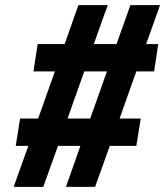

<svg xmlns="http://www.w3.org/2000/svg" viewBox="-20 -725 641 745"><path d="M33 0 90 -159H41L58 -265H128L193 -448H110L126 -554H231L284 -705H398L344 -554H432L486 -705H601L547 -554H594L578 -448H509L444 -265H526L509 -159H406L349 0H236L292 -159H205L148 0ZM242 -265H330L395 -448H307Z"/></svg>

Font: Nunito Sans 12pt ExtraLight 12pt Black
Style: Italic
Weight: 900
Italic angle: -9°
Version: Version 3.101;gftools[0.9.27]